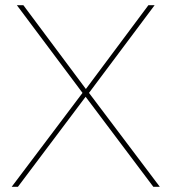

<svg xmlns="http://www.w3.org/2000/svg" viewBox="-20 -720 661 740"><path d="M310 -347 571 0H596L323 -362L576 -700H552L311 -377L70 -700H45L298 -362L25 0H49Z"/></svg>

Font: Montserrat-Alt1 Thin
Style: Regular
Weight: 100
Designer: Differentunic
Foundry: Differentunic
Version: Version 7.222